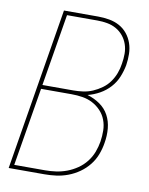

<svg xmlns="http://www.w3.org/2000/svg" viewBox="-83 -796 666 857"><g transform="rotate(10 250.0 -367.5)"><path d="M16 0 137 -735H292Q318 -735 343 -730.5Q368 -726 389 -714.5Q410 -703 425 -684.5Q440 -666 448 -643Q456 -620 456.5 -594.5Q457 -569 453 -543Q448 -516 437 -489Q426 -462 406 -440Q386 -418 360 -403.5Q334 -389 306 -382Q337 -373 363 -355Q389 -337 403.5 -310Q418 -283 421 -250.5Q424 -218 418 -184Q414 -158 404 -131.5Q394 -105 376 -82.5Q358 -60 334.5 -43.5Q311 -27 284.5 -17Q258 -7 231 -3.5Q204 0 178 0ZM100 -391H240Q261 -391 283.5 -394Q306 -397 327 -406Q348 -415 367.5 -429Q387 -443 400.5 -462Q414 -481 422 -502.5Q430 -524 433 -546Q437 -569 437 -591.5Q437 -614 430 -634.5Q423 -655 409.5 -671.5Q396 -688 377.5 -698.5Q359 -709 337 -713Q315 -717 292 -717H154ZM38 -18H178Q202 -18 227 -21.5Q252 -25 276 -34Q300 -43 322 -58Q344 -73 360.5 -94Q377 -115 386 -139Q395 -163 399 -187Q403 -213 402.5 -238Q402 -263 393.5 -285.5Q385 -308 368.5 -325.5Q352 -343 331 -354Q310 -365 285.5 -369Q261 -373 235 -373H97Z"/></g></svg>

Font: Iosevka SS04 Thin Oblique
Style: Regular
Weight: 100
Italic angle: -9°
Monospace: yes
Designer: Belleve Invis
Foundry: Belleve Invis
Version: Version 19.0.0; ttfautohint (v1.8.4)